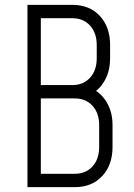

<svg xmlns="http://www.w3.org/2000/svg" viewBox="-20 -770 553 790"><path d="M93 0V-750H278Q348 -750 390.5 -704.8Q433 -659.5 433 -585V-530Q433 -482 414.2 -445Q395.5 -408 363 -387L362 -404Q399 -384.5 421 -345.8Q443 -307 443 -255V-165Q443 -91 400.5 -45.5Q358 0 288 0ZM148 -55H288Q333 -55 360.5 -85.2Q388 -115.5 388 -165V-255Q388 -304.5 360.5 -334.8Q333 -365 288 -365H148ZM148 -420H278Q323 -420 350.5 -450.2Q378 -480.5 378 -530V-585Q378 -634.5 350.5 -664.8Q323 -695 278 -695H148Z"/></svg>

Font: Mohave Light Light
Style: Regular
Weight: 300
Version: Version 2.003